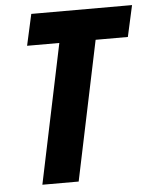

<svg xmlns="http://www.w3.org/2000/svg" viewBox="-52 -757 635 801"><g transform="rotate(-5 265.5 -357.0)"><path d="M93 0H245L367 -583H502L531 -714H109L80 -583H215Z"/></g></svg>

Font: Noto Sans Display SemiCondensed Extra
Style: Italic
Weight: 800
Width: 4
Italic angle: -12°
Designer: Monotype Design Team
Foundry: Monotype Imaging Inc.
Version: Version 1.900